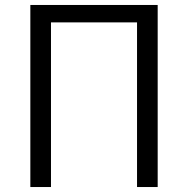

<svg xmlns="http://www.w3.org/2000/svg" viewBox="-20 -752 756 772"><path d="M102 0H185V-662H531V0H614V-732H102Z"/></svg>

Font: Noto Sans KR DemiLight
Style: Regular
Weight: 350
Designer: Ryoko NISHIZUKA 西塚涼子 (kana, bopomofo & ideographs); Paul D. Hunt (Latin, Greek & Cyrillic); Sandoll Communications 산돌커뮤니
Foundry: Adobe
Version: Version 2.004;hotconv 1.0.118;makeotfexe 2.5.65603